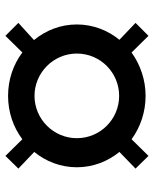

<svg xmlns="http://www.w3.org/2000/svg" viewBox="52 -718 581 726"><g transform="rotate(-90 343.0 -355.5)"><path d="M570 -626 507 -562C462 -596 405 -616 343 -616C281 -616 224 -596 179 -562L116 -626L68 -577L131 -517C95 -473 73 -417 73 -356C73 -295 95 -239 131 -195L68 -134L116 -85L179 -149C224 -116 281 -96 343 -96C404 -96 461 -116 507 -149L570 -85L619 -134L555 -195C591 -239 613 -295 613 -356C613 -417 591 -473 554 -518L619 -577ZM343 -196C255 -196 183 -267 183 -356C183 -444 255 -516 343 -516C431 -516 503 -444 503 -356C503 -267 431 -196 343 -196Z"/></g></svg>

Font: Gully Medium
Style: Regular
Weight: 500
Designer: jaikishan Patel
Foundry: MagicType
Version: Version 1.000;Glyphs 3.2 (3242)